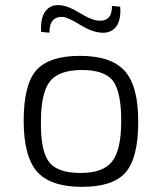

<svg xmlns="http://www.w3.org/2000/svg" viewBox="-20 -714 602 746"><path d="M140 -590Q136 -644 157 -671Q177 -697 213 -694Q246 -691 289 -664Q333 -637 359 -634Q416 -628 415 -691L447 -688Q451 -637 431 -610Q410 -584 373 -587Q336 -590 292 -617Q247 -645 227 -648Q172 -653 172 -587ZM465 -438Q518 -378 517 -239Q517 -101 468 -44Q419 12 299 12Q177 12 125 -46Q72 -105 72 -245Q72 -383 120 -440Q170 -497 291 -497Q412 -497 465 -438ZM175 -399Q139 -355 139 -239Q138 -126 171 -84Q204 -42 292 -42Q381 -42 415 -86Q451 -130 451 -245Q451 -358 418 -401Q385 -442 299 -442Q210 -442 175 -399Z"/></svg>

Font: Taylor Sans Light
Style: Regular
Weight: 300
Italic angle: -8°
Designer: Natanael Gama
Version: Version 1.001 September 8, 2015